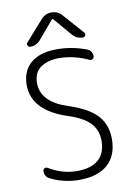

<svg xmlns="http://www.w3.org/2000/svg" viewBox="-103 -1038 748 1089"><g transform="rotate(-10 271.5 -493.5)"><path d="M435.5 -830.1Q442.4 -822.3 438 -813Q433.6 -803.7 423.8 -803.7Q387.7 -803.7 364.3 -831.1L276.4 -933.6Q271.5 -939.5 266.6 -933.6L179.7 -831.1Q156.2 -803.7 121.1 -803.7Q110.4 -803.7 106 -813.5Q101.6 -823.2 108.4 -830.1L211.9 -947.3Q236.3 -974.6 272.5 -974.6Q308.6 -974.6 332 -947.3ZM259.8 -63.5Q341.8 -63.5 383.8 -100.6Q425.8 -137.7 425.8 -209Q425.8 -270.5 387.7 -311Q349.6 -351.6 262.7 -379.9Q62.5 -445.3 62.5 -592.8Q62.5 -673.8 115.2 -718.8Q168 -763.7 264.6 -763.7Q354.5 -763.7 437.5 -731.4Q450.2 -726.6 457.5 -714.8Q464.8 -703.1 464.8 -689.5Q464.8 -678.7 456.1 -673.3Q447.3 -668 437.5 -672.9Q352.5 -711.9 268.6 -711.9Q205.1 -711.9 163.6 -683.6Q122.1 -655.3 122.1 -593.8Q122.1 -485.4 270.5 -436.5Q385.7 -399.4 435.5 -345.7Q485.4 -292 485.4 -209Q485.4 -113.3 428.2 -62.5Q371.1 -11.7 263.7 -11.7Q176.8 -11.7 99.6 -49.8Q71.3 -63.5 71.3 -95.7Q71.3 -106.4 80.1 -110.8Q88.9 -115.2 97.7 -110.4Q175.8 -63.5 259.8 -63.5Z"/></g></svg>

Font: Gen Jyuu Gothic Light
Style: Regular
Weight: 200
Designer: [Source Han Sans]
Ryoko NISHIZUKA  (kana & ideographs); Paul D. Hunt (Latin, Greek & Cyrillic); Wenlong ZHANG  (bopomofo
Version: Version 1.002.20150607